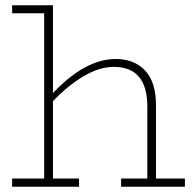

<svg xmlns="http://www.w3.org/2000/svg" viewBox="-20 -706 737 726"><path d="M569.8 -30.8H679.2V0H438V-30.8H537.1V-303.2Q537.1 -453.1 410.2 -453.1Q356 -453.1 296.4 -418Q236.8 -382.8 180.2 -323.2V-30.8H278.8V0H25.9V-30.8H147V-655.8H25.9V-686H180.2V-354Q302.2 -482.9 417 -482.9Q487.8 -482.9 528.8 -439.2Q569.8 -395.5 569.8 -309.1Z"/></svg>

Font: BioRhyme ExtraLight
Style: Regular
Weight: 275
Designer: Aoife Mooney
Foundry: Aoife Mooney Type
Version: Version 1.500;PS 001.500;hotconv 1.0.88;makeotf.lib2.5.64775